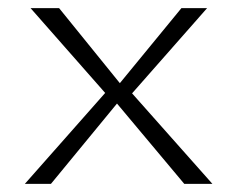

<svg xmlns="http://www.w3.org/2000/svg" viewBox="-20 -471 590 471"><path d="M41 -20H105L267 -217L432 -20H501L304 -242L488 -451H425L274 -267L125 -451H55L238 -243Z"/></svg>

Font: Charger Sport
Style: ExLitNrw
Weight: 200
Designer: Jasper
Foundry: Cannot Into Space Fonts
Version: Version 1.1